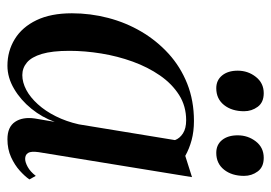

<svg xmlns="http://www.w3.org/2000/svg" viewBox="-131 -621 764 542"><g transform="rotate(90 251.0 -350.0)"><path d="M409.5 -77Q406.5 -55.5 411.8 -47.2Q417 -39 428.5 -39Q438 -39 451.2 -46.2Q464.5 -53.5 476.5 -69L486.5 -51Q478 -38.5 462 -24Q446 -9.5 423.5 0.8Q401 11 373 11Q338.5 11 324 -10.5Q309.5 -32 314.5 -66.5L324 -122.5Q311.5 -87 287 -56.8Q262.5 -26.5 230.8 -7.8Q199 11 165.5 11Q124 11 90.2 -9.8Q56.5 -30.5 37 -71Q17.5 -111.5 17.5 -171Q17.5 -223 30.5 -273Q43.5 -323 69 -366.5Q94.5 -410 131.5 -443.8Q168.5 -477.5 216.2 -496.5Q264 -515.5 321.5 -515.5Q351 -515.5 375.2 -509Q399.5 -502.5 420 -491L480 -510ZM375.5 -462Q370.5 -475.5 356.5 -484.5Q342.5 -493.5 319.5 -493.5Q279.5 -493.5 248 -473.5Q216.5 -453.5 193 -419.5Q169.5 -385.5 154 -342.8Q138.5 -300 131 -253.8Q123.5 -207.5 123.5 -164Q123.5 -115.5 132.2 -86.2Q141 -57 156.5 -44Q172 -31 192 -31Q212.5 -31 233.8 -42.2Q255 -53.5 274.2 -74.8Q293.5 -96 308.2 -125.5Q323 -155 331 -190.5ZM229 -578.5Q206.5 -578.5 193 -595Q179.5 -611.5 179.5 -639Q179.5 -668 197 -690.2Q214.5 -712.5 243 -712.5Q269 -712.5 281.5 -695.5Q294 -678.5 294 -657Q294 -622.5 276.5 -600.5Q259 -578.5 229 -578.5ZM411.5 -578.5Q388.5 -578.5 375.2 -595Q362 -611.5 362 -639Q362 -668 379.2 -690.2Q396.5 -712.5 425.5 -712.5Q451.5 -712.5 464 -695.5Q476.5 -678.5 476.5 -657Q476.5 -622.5 459 -600.5Q441.5 -578.5 411.5 -578.5Z"/></g></svg>

Font: Merriweather 144pt
Style: Italic
Weight: 400
Italic angle: -7.8°
Version: Version 2.101